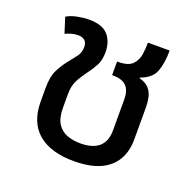

<svg xmlns="http://www.w3.org/2000/svg" viewBox="-100 -627 750 740"><g transform="rotate(20 275.0 -256.5)"><path d="M275 10Q180 10 128.5 -33.5Q77 -77 77 -163V-219Q77 -265 91 -292.5Q105 -320 121 -340Q138 -361 150.5 -377.5Q163 -394 163 -416Q163 -436 152.5 -444Q142 -452 126 -452Q102 -452 74 -439L54 -502Q72 -513 98.5 -518Q125 -523 145 -523Q200 -523 223.5 -496Q247 -469 247 -426Q247 -392 234 -369Q221 -346 205 -325Q188 -302 177 -280Q166 -258 166 -224V-170Q166 -127 181 -104Q196 -81 221 -72Q246 -63 275 -63Q377 -63 377 -153V-281Q377 -316 360 -334Q343 -352 305 -352H301V-408H306Q347 -408 364 -426Q381 -444 384.5 -469Q388 -494 388 -517H477Q477 -466 464 -431Q451 -396 405 -380V-377Q432 -370 445 -354.5Q458 -339 462 -319.5Q466 -300 466 -282V-148Q466 -73 418 -31.5Q370 10 275 10Z"/></g></svg>

Font: Noto Sans Thai UI
Style: Regular
Weight: 400
Designer: Monotype Design Team
Foundry: Monotype Imaging Inc.
Version: Version 2.000